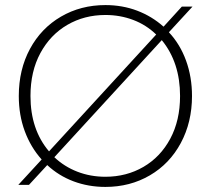

<svg xmlns="http://www.w3.org/2000/svg" viewBox="-20 -728 830 756"><path d="M645 -601Q689 -554 712.5 -489.5Q736 -425 736 -350Q736 -247 692 -165Q648 -83 570 -37.5Q492 8 395 8Q328 8 269.5 -14Q211 -36 166 -78L94 0H52L144 -100Q101 -148 77.5 -211.5Q54 -275 54 -350Q54 -454 98 -535.5Q142 -617 220 -662.5Q298 -708 395 -708Q462 -708 520 -686Q578 -664 624 -623L696 -702H738ZM100 -350Q100 -218 173 -132L595 -592Q556 -630 504.5 -649.5Q453 -669 395 -669Q312 -669 245 -630Q178 -591 139 -519Q100 -447 100 -350ZM689 -350Q689 -482 617 -570L194 -109Q233 -72 284.5 -52Q336 -32 395 -32Q478 -32 545 -71Q612 -110 650.5 -182Q689 -254 689 -350Z"/></svg>

Font: Fz Poppins ExtLt
Style: Regular
Weight: 200
Designer: Ninad Kale (Devanagari), Jonny Pinhorn (Latin)
Foundry: Indian Type Foundry
Version: Vit hóa bi Vntype.Com & FontZin.Com